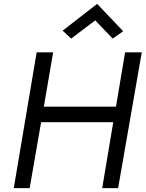

<svg xmlns="http://www.w3.org/2000/svg" viewBox="-20 -970 751 990"><path d="M471 -865 347 -771 303 -812 481 -950 615 -809 561 -771ZM169 -700H254L206 -420H578L625 -700H711L589 0H507L564 -340H192L133 0H51Z"/></svg>

Font: Jost*
Style: Italic
Weight: 400
Italic angle: -10°
Version: Version 3.7